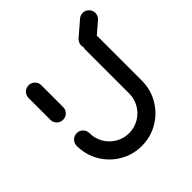

<svg xmlns="http://www.w3.org/2000/svg" viewBox="-159 -691 812 812"><g transform="rotate(-45 246.5 -285.5)"><path d="M77 -311.9Q61.1 -311.9 50 -323Q38.9 -334.1 38.9 -350V-480.4Q38.9 -496.3 50 -507.4Q61.1 -518.5 77 -518.5Q93 -518.5 104.1 -507.4Q115.2 -496.3 115.2 -480.4V-350Q115.2 -334.1 104.1 -323Q93 -311.9 77 -311.9ZM391.5 -494.4Q407.4 -494.4 418.5 -483.3Q429.6 -472.2 429.6 -456.3V-193.3Q429.6 -140 403.3 -95.2Q377 -50.4 332.2 -24.3Q287.4 1.9 234.4 1.9Q181.5 1.9 136.7 -24.3Q91.9 -50.4 65.7 -95.2Q39.6 -140 39.6 -193.3Q39.6 -209.3 50.7 -220.4Q61.9 -231.5 77.8 -231.5Q93.7 -231.5 104.8 -220.4Q115.9 -209.3 115.9 -193.3Q115.9 -160.7 131.9 -133.5Q147.8 -106.3 175 -90.4Q202.2 -74.4 234.4 -74.4Q266.7 -74.4 294.1 -90.4Q321.5 -106.3 337.4 -133.7Q353.3 -161.1 353.3 -193.3V-456.3Q353.3 -472.2 364.4 -483.3Q375.6 -494.4 391.5 -494.4ZM391.5 -442.2Q375.6 -442.2 364.4 -453.5Q353.3 -464.8 353.3 -480.4Q353.3 -488.9 356.9 -496.3Q360.4 -503.7 366.7 -509.3L430 -563.7Q440.7 -573.3 455.2 -573.3Q470.7 -573.3 482 -562Q493.3 -550.7 493.3 -535.2Q493.3 -526.7 489.8 -519.3Q486.3 -511.9 480 -506.3L416.7 -451.9Q405.9 -442.2 391.5 -442.2Z"/></g></svg>

Font: 26F Galaxy Sans
Style: Bold
Weight: 700
Designer: C₂₉H₂₅N₃O₅
Version: Version 1.100